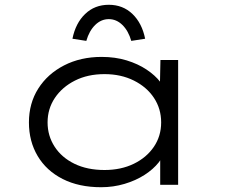

<svg xmlns="http://www.w3.org/2000/svg" viewBox="-20 -773 941 803"><path d="M403 10Q310 10 242 -24.5Q174 -59 137.5 -120.5Q101 -182 101 -261Q101 -341 140 -402.5Q179 -464 248 -499.5Q317 -535 405 -535Q462 -535 509.5 -520.5Q557 -506 593 -482Q629 -458 650.5 -430Q672 -402 675 -374L648 -378L651 -522H725V0H650V-144L670 -153Q667 -123 644 -94Q621 -65 584.5 -41.5Q548 -18 501 -4Q454 10 403 10ZM417 -62Q486 -62 539.5 -88Q593 -114 623.5 -159Q654 -204 654 -261Q654 -318 624 -363.5Q594 -409 540 -436Q486 -463 417 -463Q347 -463 293.5 -436Q240 -409 209.5 -363.5Q179 -318 179 -261Q179 -205 208.5 -159.5Q238 -114 291.5 -88Q345 -62 417 -62ZM341 -602 283 -611Q296 -676 336 -714.5Q376 -753 435 -753Q494 -753 534 -714.5Q574 -676 587 -611L529 -602Q517 -644 492 -668.5Q467 -693 435 -693Q403 -693 378 -668.5Q353 -644 341 -602Z"/></svg>

Font: Lexend Tera Light
Style: Regular
Weight: 300
Designer: Bonnie Shaver-Troup, Thomas Jockin
Foundry: Lexend
Version: Version 1.007